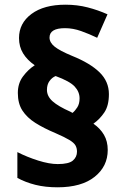

<svg xmlns="http://www.w3.org/2000/svg" viewBox="-20 -787 532 818"><path d="M56 -391Q56 -432 78 -461.5Q100 -491 128 -509Q96 -531 78.5 -559.5Q61 -588 61 -625Q61 -688 114 -727.5Q167 -767 259 -767Q309 -767 353.5 -755.5Q398 -744 438 -726L394 -626Q361 -642 326 -654.5Q291 -667 257 -667Q191 -667 191 -627Q191 -606 212.5 -588.5Q234 -571 287 -549Q364 -518 404 -479Q444 -440 444 -386Q444 -337 424.5 -308Q405 -279 378 -260Q407 -240 423 -212.5Q439 -185 439 -148Q439 -78 383 -33.5Q327 11 225 11Q173 11 131 0.5Q89 -10 54 -29V-139Q95 -118 142.5 -103Q190 -88 226 -88Q273 -88 290.5 -103Q308 -118 308 -141Q308 -156 301.5 -167.5Q295 -179 275 -191Q255 -203 216 -220Q166 -241 130.5 -263.5Q95 -286 75.5 -316Q56 -346 56 -391ZM180 -404Q180 -377 204 -355.5Q228 -334 280 -311L289 -306Q300 -315 309.5 -330Q319 -345 319 -368Q319 -396 298 -418.5Q277 -441 217 -463Q202 -457 191 -442Q180 -427 180 -404Z"/></svg>

Font: Noto Sans Sinhala UI ExtraBold
Style: Regular
Weight: 800
Designer: Jelle Bosma - Monotype Design Team
Foundry: Monotype Imaging Inc.
Version: Version 2.006; ttfautohint (v1.8.4.7-5d5b)